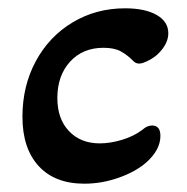

<svg xmlns="http://www.w3.org/2000/svg" viewBox="-20 -429 450 462"><path d="M34 -148Q34 -222 66 -281.5Q98 -341 154.5 -375Q211 -409 281 -409Q329 -409 357 -393Q385 -377 385 -349Q385 -324 361 -300Q352 -291 337.5 -283.5Q323 -276 315 -276Q306 -276 300 -283Q286 -297 270.5 -305.5Q255 -314 229 -314Q179 -314 148.5 -280.5Q118 -247 118 -193Q118 -143 146 -113.5Q174 -84 220 -84Q245 -84 273.5 -92.5Q302 -101 323 -117Q334 -127 346 -127Q366 -127 366 -102Q366 -69 333 -39Q307 -16 266 -1.5Q225 13 183 13Q112 13 73 -29.5Q34 -72 34 -148Z"/></svg>

Font: AkayaTelivigala
Style: Regular
Weight: 400
Designer: Vaishnavi Murthy Yerkadithaya ( vaishnavimurthy@gmail.com ), Juan Luis Blanco Aristondo ( juan@blancoletters.com )
Version: Version 1.000